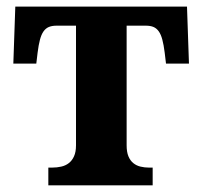

<svg xmlns="http://www.w3.org/2000/svg" viewBox="-20 -556 607 576"><path d="M541 -536.1 546.9 -365.2H478L474.1 -397.9Q471.2 -421.4 467 -437Q462.9 -452.6 456.3 -461.9Q449.7 -471.2 440.4 -475.1Q431.2 -479 417 -479H359.9V-120.1Q359.9 -100.1 365.2 -87.2Q370.6 -74.2 379.9 -66.7Q389.2 -59.1 401.4 -56.2Q413.6 -53.2 426.8 -53.2H438V0H125V-53.2H136.2Q150.9 -53.2 163.8 -56.2Q176.8 -59.1 186.5 -66.7Q196.3 -74.2 202.1 -87.2Q208 -100.1 208 -120.1V-479H149.9Q136.2 -479 126.7 -475.1Q117.2 -471.2 110.6 -461.9Q104 -452.6 99.9 -437Q95.7 -421.4 92.8 -397.9L88.9 -365.2H20L25.9 -536.1Z"/></svg>

Font: Droids
Style: b
Weight: 700
Foundry: Ascender Corporation
Version: Version 1.00 build 113